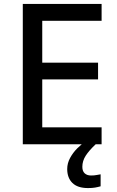

<svg xmlns="http://www.w3.org/2000/svg" viewBox="-20 -734 597 977"><path d="M497 0H96V-714H497V-628H195V-415H479V-330H195V-86H497ZM399 115Q399 137 411 148Q423 159 443 159Q460 159 472 156.5Q484 154 492 153V214Q478 218 463.5 220.5Q449 223 428 223Q375 223 348.5 197Q322 171 322 126Q322 97 336.5 70Q351 43 373 21Q395 -1 417 -15L467 0Q433 32 416 58.5Q399 85 399 115Z"/></svg>

Font: Noto Sans Sundanese Medium
Style: Regular
Weight: 500
Version: Version 2.003